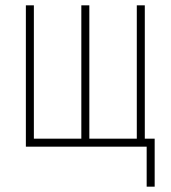

<svg xmlns="http://www.w3.org/2000/svg" viewBox="-20 -550 640 720"><path d="M77 0V-530H107V-30H285V-530H315V-30H493V-530H523V-30H560V150H530V0Z"/></svg>

Font: Geist Mono Thin
Style: Regular
Weight: 100
Monospace: yes
Designer: Basement.studio, Andrés Briganti, Mateo Zaragoza
Foundry: Basement.studio, Vercel, Andrés Briganti, Guido Ferreyra, Mateo Zaragoza
Version: Version 1.500; ttfautohint (v1.8.4.7-5d5b)